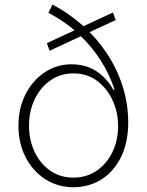

<svg xmlns="http://www.w3.org/2000/svg" viewBox="-20 -792 629 824"><path d="M476.6 -706.1 192.9 -574.2 181.2 -606.9 464.8 -738.3ZM294.9 11.7Q227.1 11.2 173.6 -23.4Q120.1 -58.1 89.6 -117.9Q59.1 -177.7 59.1 -252.4Q59.1 -327.6 89.6 -387.5Q120.1 -447.3 171.9 -481.7Q223.6 -516.1 287.6 -516.1Q328.6 -516.1 362.1 -502.7Q395.5 -489.3 421.6 -464.6Q447.8 -439.9 466.3 -407.2H471.7Q451.2 -470.7 413.1 -531.2Q375 -591.8 319.1 -644.5Q263.2 -697.3 188 -736.8L205.1 -772.5Q274.9 -735.8 334 -683.3Q393.1 -630.9 437 -565.4Q481 -500 505.4 -424.6Q529.8 -349.1 530.3 -267.6Q530.3 -181.6 499.8 -118.9Q469.2 -56.2 416 -22.5Q362.8 11.2 294.9 11.7ZM295.4 -29.8Q351.6 -29.8 394.5 -59.1Q437.5 -88.4 462.2 -138.7Q486.8 -189 486.8 -251Q486.8 -311.5 462.6 -362.8Q438.5 -414.1 395.8 -445.6Q353 -477.1 295.4 -477.1Q239.3 -477.1 196 -446.8Q152.8 -416.5 128.7 -365.5Q104.5 -314.5 104.5 -252.9Q104.5 -191.4 128.4 -140.6Q152.3 -89.8 195.1 -59.8Q237.8 -29.8 295.4 -29.8Z"/></svg>

Font: Inter ExtraLight
Style: Regular
Weight: 250
Designer: Rasmus Andersson
Foundry: rsms
Version: Version 4.001;git-66647c0bb